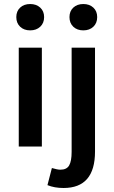

<svg xmlns="http://www.w3.org/2000/svg" viewBox="-20 -728 564 954"><path d="M73.2 0V-491.2H188V0ZM61 -643.1Q61 -672.4 80.1 -690.2Q99.1 -708 129.9 -708Q160.6 -708 179.9 -690.2Q199.2 -672.4 199.2 -643.1Q199.2 -613.3 179.9 -595.2Q160.6 -577.1 129.9 -577.1Q99.1 -577.1 80.1 -595.2Q61 -613.3 61 -643.1ZM295.9 206.1Q250.5 206.1 215.8 191.9L237.8 106.9Q265.6 115.2 279.8 115.2Q311.5 115.2 323.7 93.8Q335.9 72.3 335.9 26.9V-491.2H452.1V24.9Q452.1 206.1 295.9 206.1ZM325.2 -643.1Q325.2 -672.4 344.2 -690.2Q363.3 -708 394 -708Q424.8 -708 443.8 -690.2Q462.9 -672.4 462.9 -643.1Q462.9 -613.3 443.8 -595.2Q424.8 -577.1 394 -577.1Q363.3 -577.1 344.2 -595.2Q325.2 -613.3 325.2 -643.1Z"/></svg>

Font: Source Sans 3 Semibold
Style: Regular
Weight: 600
Designer: Paul D. Hunt
Foundry: Adobe
Version: Version 3.052;hotconv 1.1.0;makeotfexe 2.6.0